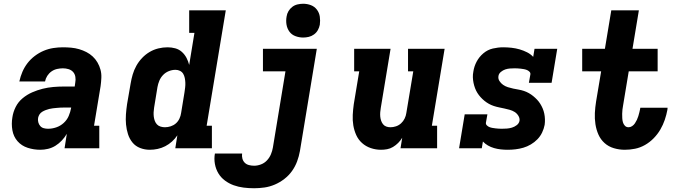

<svg xmlns="http://www.w3.org/2000/svg" viewBox="-20 -790 3640 1023"><path d="M195 8Q160 8 127.5 -2.5Q95 -13 73.5 -37.5Q52 -62 46 -96Q40 -130 46 -165Q50 -193 63.5 -220Q77 -247 100.5 -266.5Q124 -286 151.5 -298Q179 -310 207 -317Q235 -324 263.5 -326.5Q292 -329 320 -329H378L381 -350Q384 -365 381.5 -380.5Q379 -396 369.5 -406.5Q360 -417 345.5 -421.5Q331 -426 315 -426Q300 -426 284 -422.5Q268 -419 254.5 -409.5Q241 -400 232 -386Q223 -372 220 -356H83Q89 -383 99.5 -407.5Q110 -432 126.5 -453.5Q143 -475 165.5 -492Q188 -509 213 -519.5Q238 -530 264 -534Q290 -538 315 -538Q337 -538 359 -536Q381 -534 401.5 -528Q422 -522 440.5 -512.5Q459 -503 474 -489Q489 -475 499.5 -457Q510 -439 515.5 -418.5Q521 -398 520 -375.5Q519 -353 516 -331L481 -120H509V0H324L336 -77Q325 -58 309.5 -41.5Q294 -25 275.5 -13.5Q257 -2 236 3Q215 8 195 8ZM236 -104Q258 -104 280 -111.5Q302 -119 319.5 -135Q337 -151 346 -172Q355 -193 359 -215V-217H320Q310 -217 300.5 -216.5Q291 -216 281.5 -215Q272 -214 262 -213Q252 -212 242.5 -209.5Q233 -207 223.5 -203.5Q214 -200 205 -194.5Q196 -189 190.5 -180.5Q185 -172 183 -162Q181 -150 184 -138.5Q187 -127 194.5 -118.5Q202 -110 213 -107Q224 -104 236 -104Z M778 8Q751 8 726.5 -1.5Q702 -11 686 -30.5Q670 -50 662 -75Q654 -100 651.5 -126.5Q649 -153 651 -180.5Q653 -208 657 -235L676 -345Q680 -369 687 -393Q694 -417 706.5 -439.5Q719 -462 737 -481Q755 -500 777 -513Q799 -526 823.5 -532Q848 -538 873 -538Q894 -538 914 -532.5Q934 -527 949 -513.5Q964 -500 973.5 -482Q983 -464 988 -444L1016 -615H988V-735H1183L1081 -120H1109V0H914L925 -69Q913 -51 896.5 -36Q880 -21 860.5 -11Q841 -1 820 3.5Q799 8 778 8ZM859 -112Q874 -112 889.5 -117Q905 -122 917 -132.5Q929 -143 936 -158Q943 -173 945 -188L963 -298Q965 -311 966.5 -324Q968 -337 967.5 -349.5Q967 -362 964.5 -374.5Q962 -387 956 -397Q950 -407 939 -412.5Q928 -418 915 -418Q897 -418 879.5 -411Q862 -404 849 -390.5Q836 -377 829 -360Q822 -343 819 -326L801 -216Q799 -204 798.5 -191.5Q798 -179 799.5 -167.5Q801 -156 805 -145.5Q809 -135 816.5 -127Q824 -119 835.5 -115.5Q847 -112 859 -112Z M1334 213Q1305 213 1277.5 209.5Q1250 206 1225 197Q1200 188 1178.5 172Q1157 156 1143.5 133.5Q1130 111 1125 83.5Q1120 56 1125 28H1270Q1268 42 1271.5 55Q1275 68 1284 77Q1293 86 1306.5 89.5Q1320 93 1334 93Q1352 93 1370.5 86Q1389 79 1402.5 64.5Q1416 50 1423.5 32Q1431 14 1434 -4L1501 -410H1381V-530H1668L1578 15Q1573 43 1563 70Q1553 97 1536 121Q1519 145 1495 163.5Q1471 182 1444 193.5Q1417 205 1389 209Q1361 213 1334 213ZM1595 -590Q1574 -590 1554 -597.5Q1534 -605 1522 -621.5Q1510 -638 1506.5 -659Q1503 -680 1507 -702Q1509 -717 1517 -730.5Q1525 -744 1537.5 -753.5Q1550 -763 1565.5 -766.5Q1581 -770 1595 -770Q1617 -770 1636.5 -762.5Q1656 -755 1668.5 -738.5Q1681 -722 1684 -701Q1687 -680 1684 -658Q1681 -643 1673.5 -629.5Q1666 -616 1653 -606.5Q1640 -597 1625 -593.5Q1610 -590 1595 -590Z M2010 8Q1982 8 1955.5 -1Q1929 -10 1909 -28Q1889 -46 1878 -70.5Q1867 -95 1862.5 -122Q1858 -149 1859.5 -178Q1861 -207 1865 -235L1894 -410H1867V-530H2061L2009 -216Q2007 -204 2006 -192.5Q2005 -181 2006 -169.5Q2007 -158 2010.5 -147.5Q2014 -137 2020.5 -128.5Q2027 -120 2037.5 -116Q2048 -112 2060 -112Q2075 -112 2090 -117Q2105 -122 2117 -133Q2129 -144 2136 -158.5Q2143 -173 2145 -188L2182 -410H2154V-530H2349L2281 -120H2309V0H2114L2123 -56Q2114 -41 2101.5 -28.5Q2089 -16 2074 -7Q2059 2 2042.5 5Q2026 8 2010 8Z M2685 8Q2667 8 2648.5 6Q2630 4 2612.5 -1Q2595 -6 2579.5 -15Q2564 -24 2553 -36L2547 0H2426L2456 -181H2577L2569 -136Q2568 -128 2574 -122Q2580 -116 2587.5 -113Q2595 -110 2603.5 -108.5Q2612 -107 2620.5 -106Q2629 -105 2637.5 -104.5Q2646 -104 2654 -104Q2667 -104 2680.5 -105Q2694 -106 2707.5 -110Q2721 -114 2733 -123Q2745 -132 2748 -146Q2750 -160 2742 -173Q2734 -186 2722 -193.5Q2710 -201 2695.5 -205Q2681 -209 2667 -212Q2653 -215 2638.5 -218Q2624 -221 2610.5 -225.5Q2597 -230 2584.5 -237Q2572 -244 2561 -253Q2550 -262 2540.5 -272.5Q2531 -283 2523.5 -295Q2516 -307 2511 -320.5Q2506 -334 2503 -348.5Q2500 -363 2499.5 -378Q2499 -393 2502 -408Q2506 -436 2519.5 -461.5Q2533 -487 2555.5 -506Q2578 -525 2606 -531.5Q2634 -538 2661 -538Q2683 -538 2705.5 -535.5Q2728 -533 2748.5 -527Q2769 -521 2788 -511.5Q2807 -502 2821 -487L2828 -530H2949L2919 -349H2798L2806 -394Q2807 -402 2801 -408Q2795 -414 2787.5 -417Q2780 -420 2772 -421.5Q2764 -423 2755.5 -424Q2747 -425 2738.5 -425.5Q2730 -426 2722 -426Q2709 -426 2696.5 -425Q2684 -424 2672 -420Q2660 -416 2649 -407Q2638 -398 2636 -386Q2633 -371 2641 -358.5Q2649 -346 2660.5 -338Q2672 -330 2686 -325.5Q2700 -321 2714.5 -318Q2729 -315 2743.5 -312.5Q2758 -310 2771.5 -305.5Q2785 -301 2797.5 -294Q2810 -287 2821 -278Q2832 -269 2841.5 -259Q2851 -249 2858.5 -237Q2866 -225 2871.5 -212Q2877 -199 2880 -184.5Q2883 -170 2883.5 -155Q2884 -140 2882 -125Q2878 -104 2868.5 -84Q2859 -64 2843.5 -48Q2828 -32 2808.5 -20.5Q2789 -9 2768.5 -3Q2748 3 2727 5.5Q2706 8 2685 8Z M3309 8Q3279 8 3250.5 -0.5Q3222 -9 3201 -28Q3180 -47 3168.5 -73Q3157 -99 3152.5 -128.5Q3148 -158 3149.5 -188Q3151 -218 3156 -249L3183 -410H3082V-530H3203L3237 -735H3384L3350 -530H3484V-410H3330L3300 -229Q3298 -218 3296.5 -206.5Q3295 -195 3295 -183.5Q3295 -172 3295.5 -160.5Q3296 -149 3299 -138.5Q3302 -128 3309.5 -120Q3317 -112 3329 -112Q3339 -112 3348 -118Q3357 -124 3363 -133Q3369 -142 3373.5 -151.5Q3378 -161 3381 -171Q3384 -181 3386.5 -191Q3389 -201 3391 -211Q3391 -212 3391 -213.5Q3391 -215 3392 -216H3537Q3537 -214 3536.5 -211Q3536 -208 3536 -205Q3531 -178 3522 -151.5Q3513 -125 3498.5 -100Q3484 -75 3463 -53.5Q3442 -32 3416.5 -17.5Q3391 -3 3363.5 2.5Q3336 8 3309 8Z"/></svg>

Font: Iosevka Curly Slab HvExObl
Style: Regular
Weight: 900
Width: 7
Italic angle: -9°
Monospace: yes
Designer: Belleve Invis
Foundry: Belleve Invis
Version: Version 11.1.0; ttfautohint (v1.8.3)